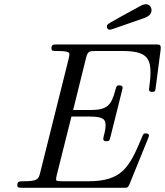

<svg xmlns="http://www.w3.org/2000/svg" viewBox="-20 -891 783 911"><path d="M487 -765C487 -757 492 -750 501 -750C508 -750 519 -755 663 -805C679 -811 699 -820 699 -843C699 -857 689 -871 672 -871C660 -871 648 -864 643 -861C484 -774 487 -777 487 -765ZM62 -12C62 0 71 0 87 0H566C586 0 587 -1 594 -16L683 -235C684 -237 687 -246 687 -247C687 -258 675 -258 672 -258C661 -258 660 -257 651 -234C593 -96 558 -31 399 -31H277C246 -31 246 -34 246 -41C246 -47 249 -57 250 -63L319 -338H406C474 -338 481 -322 481 -295C481 -288 480 -273 472 -244C472 -242 470 -236 470 -233C470 -221 480 -221 486 -221C497 -221 500 -223 504 -241L559 -461C560 -464 562 -472 562 -474C562 -486 550 -486 546 -486C533 -486 533 -483 527 -462C508 -391 489 -369 408 -369H327L388 -615C396 -648 403 -649 436 -649H561C669 -649 694 -619 694 -548C694 -521 692 -508 689 -484C688 -479 687 -470 687 -467C687 -455 698 -455 702 -455C716 -455 717 -459 719 -477L742 -654C745 -680 739 -680 718 -680H251C234 -680 224 -680 224 -662C224 -649 231 -649 251 -649C309 -649 309 -641 309 -632C309 -631 309 -624 305 -609L171 -73C163 -39 157 -31 89 -31C73 -31 62 -31 62 -12Z"/></svg>

Font: CMU Serif
Style: Italic
Weight: 500
Italic angle: -14.04°
Version: Version 0.7.0